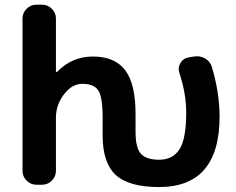

<svg xmlns="http://www.w3.org/2000/svg" viewBox="-20 -793 985 803"><path d="M546.9 -241.2Q546.9 -174.8 569.3 -149.9Q591.8 -125 645.5 -125Q703.1 -125 731 -168.9Q758.8 -212.9 758.8 -323.2Q758.8 -400.4 730.5 -487.3Q727.5 -496.1 727.5 -503.9Q727.5 -516.6 734.4 -529.3Q746.1 -548.8 767.6 -552.7L791 -556.6Q797.9 -557.6 803.7 -557.6Q821.3 -557.6 836.9 -548.8Q859.4 -536.1 866.2 -512.7Q897.5 -408.2 898.4 -306.6Q898.4 -10.7 645.5 -10.7Q519.5 -10.7 464.4 -61Q409.2 -111.3 409.2 -227.5V-303.7Q409.2 -386.7 391.1 -414.6Q373 -442.4 324.2 -442.4Q281.2 -442.4 247.6 -398.4Q213.9 -354.5 213.9 -300.8V-78.1Q213.9 -54.7 196.8 -37.6Q179.7 -20.5 156.2 -20.5H131.8Q108.4 -20.5 91.3 -37.6Q74.2 -54.7 74.2 -78.1V-715.8Q74.2 -739.3 91.3 -756.3Q108.4 -773.4 131.8 -773.4H156.2Q179.7 -773.4 196.8 -756.3Q213.9 -739.3 213.9 -715.8V-494.1Q213.9 -493.2 215.8 -492.2Q217.8 -491.2 218.8 -492.2Q280.3 -556.6 369.1 -556.6Q460 -556.6 503.4 -499.5Q546.9 -442.4 546.9 -316.4Z"/></svg>

Font: Gen Jyuu Gothic P Bold
Style: Bold
Weight: 700
Designer: [Source Han Sans]
Ryoko NISHIZUKA  (kana & ideographs); Paul D. Hunt (Latin, Greek & Cyrillic); Wenlong ZHANG  (bopomofo
Version: Version 1.002.20150607